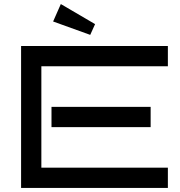

<svg xmlns="http://www.w3.org/2000/svg" viewBox="-20 -927 888 947"><path d="M808 -100H184V-600H808V-700H84V0H808ZM723 -400H234V-300H723ZM242 -821 425 -755 449 -808 280 -907Z"/></svg>

Font: Bruno Ace
Style: Regular
Weight: 400
Designer: Astigmatic (AOETI)
Foundry: Astigmatic (AOETI)
Version: Version 1.000